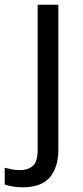

<svg xmlns="http://www.w3.org/2000/svg" viewBox="-75 -556 353 816"><path d="M22 240Q-3 240 -22 236.5Q-41 233 -55 228V157Q-40 161 -24 164Q-8 167 11 167Q43 167 64 149.5Q85 132 85 83V-536H173V80Q173 155 137 197.5Q101 240 22 240Z"/></svg>

Font: Noto Sans Marchen
Style: Regular
Weight: 400
Designer: Monotype Design Team
Foundry: Monotype Imaging Inc.
Version: Version 2.003; ttfautohint (v1.8.4.7-5d5b)